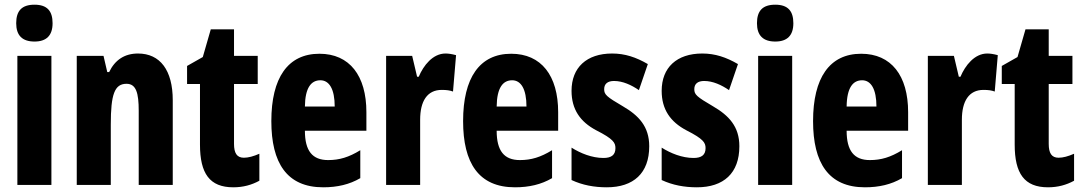

<svg xmlns="http://www.w3.org/2000/svg" viewBox="-20 -788 4613 818"><path d="M127 -768C73 -768 49 -742 49 -689C49 -637 75 -611 127 -611C178 -611 204 -637 204 -689C204 -741 181 -768 127 -768ZM199 -550H54V0H199Z M568 -560C511 -560 470 -533 445 -481H437L421 -550H307V0H452V-258C452 -386 468 -431 519 -431C560 -431 571 -392 571 -316V0H716V-361C716 -489 662 -560 568 -560Z M1019 -116C989 -116 977 -136 977 -175V-430H1078V-550H977V-663H878L844 -545L777 -507V-430H832V-172C832 -49 873 10 974 10C1016 10 1052 0 1085 -18V-133C1060 -122 1038 -116 1019 -116Z M1341 -559C1206 -559 1136 -456 1136 -272C1136 -94 1202 10 1357 10C1417 10 1469 -2 1515 -29V-148C1466 -118 1426 -106 1378 -106C1311 -106 1279 -145 1279 -231H1541V-310C1541 -466 1469 -559 1341 -559ZM1345 -446C1383 -446 1406 -408 1406 -334H1279C1280 -415 1306 -446 1345 -446Z M1878 -560C1824 -560 1784 -509 1764 -461H1757L1736 -550H1625V0H1770V-278C1770 -357 1800 -405 1862 -405C1882 -405 1897 -403 1910 -398L1923 -553C1904 -558 1891 -560 1878 -560Z M2158 -559C2023 -559 1953 -456 1953 -272C1953 -94 2019 10 2174 10C2234 10 2286 -2 2332 -29V-148C2283 -118 2243 -106 2195 -106C2128 -106 2096 -145 2096 -231H2358V-310C2358 -466 2286 -559 2158 -559ZM2162 -446C2200 -446 2223 -408 2223 -334H2096C2097 -415 2123 -446 2162 -446Z M2746 -165C2746 -249 2701 -296 2634 -335C2564 -376 2554 -385 2554 -408C2554 -431 2569 -443 2596 -443C2633 -443 2670 -426 2702 -404L2740 -515C2690 -544 2643 -560 2588 -560C2479 -560 2415 -500 2415 -401C2415 -322 2452 -269 2520 -233C2593 -196 2602 -180 2602 -157C2602 -128 2585 -115 2551 -115C2502 -115 2453 -135 2415 -159V-21C2462 1 2512 10 2565 10C2679 10 2746 -50 2746 -165Z M3130 -165C3130 -249 3085 -296 3018 -335C2948 -376 2938 -385 2938 -408C2938 -431 2953 -443 2980 -443C3017 -443 3054 -426 3086 -404L3124 -515C3074 -544 3027 -560 2972 -560C2863 -560 2799 -500 2799 -401C2799 -322 2836 -269 2904 -233C2977 -196 2986 -180 2986 -157C2986 -128 2969 -115 2935 -115C2886 -115 2837 -135 2799 -159V-21C2846 1 2896 10 2949 10C3063 10 3130 -50 3130 -165Z M3283 -768C3229 -768 3205 -742 3205 -689C3205 -637 3231 -611 3283 -611C3334 -611 3360 -637 3360 -689C3360 -741 3337 -768 3283 -768ZM3355 -550H3210V0H3355Z M3649 -559C3514 -559 3444 -456 3444 -272C3444 -94 3510 10 3665 10C3725 10 3777 -2 3823 -29V-148C3774 -118 3734 -106 3686 -106C3619 -106 3587 -145 3587 -231H3849V-310C3849 -466 3777 -559 3649 -559ZM3653 -446C3691 -446 3714 -408 3714 -334H3587C3588 -415 3614 -446 3653 -446Z M4186 -560C4132 -560 4092 -509 4072 -461H4065L4044 -550H3933V0H4078V-278C4078 -357 4108 -405 4170 -405C4190 -405 4205 -403 4218 -398L4231 -553C4212 -558 4199 -560 4186 -560Z M4490 -116C4460 -116 4448 -136 4448 -175V-430H4549V-550H4448V-663H4349L4315 -545L4248 -507V-430H4303V-172C4303 -49 4344 10 4445 10C4487 10 4523 0 4556 -18V-133C4531 -122 4509 -116 4490 -116Z"/></svg>

Font: Noto Sans Khmer UI ExtraCondensed ExtraBold
Style: Regular
Weight: 800
Width: 2
Designer: Danh Hong and the Monotype Design Team
Foundry: Monotype Imaging Inc.
Version: Version 2.002